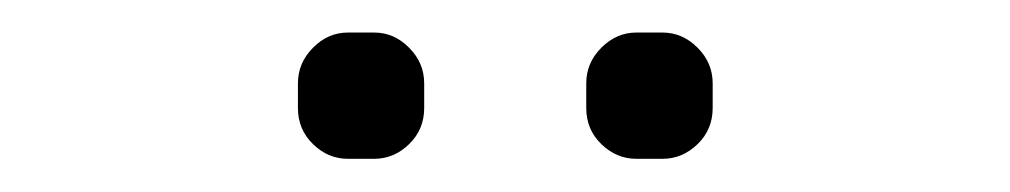

<svg xmlns="http://www.w3.org/2000/svg" viewBox="-20 -874 621 118"><path d="M193.8 -776.4Q181.6 -776.4 172.4 -785.4Q163.1 -794.4 163.1 -807.6V-822.8Q163.1 -835.4 172.4 -844.7Q181.6 -854 193.8 -854H210Q222.2 -854 231.4 -844.7Q240.7 -835.4 240.7 -822.8V-807.6Q240.7 -794.4 231.4 -785.4Q222.2 -776.4 210 -776.4ZM371.1 -776.4Q358.9 -776.4 349.6 -785.4Q340.3 -794.4 340.3 -807.6V-822.8Q340.3 -835.4 349.6 -844.7Q358.9 -854 371.1 -854H387.2Q399.4 -854 408.7 -844.7Q418 -835.4 418 -822.8V-807.6Q418 -794.4 408.7 -785.4Q399.4 -776.4 387.2 -776.4Z"/></svg>

Font: Turpis
Style: Regular
Weight: 400
Designer: GGBotNet
Foundry: f0n7
Version: 1.00